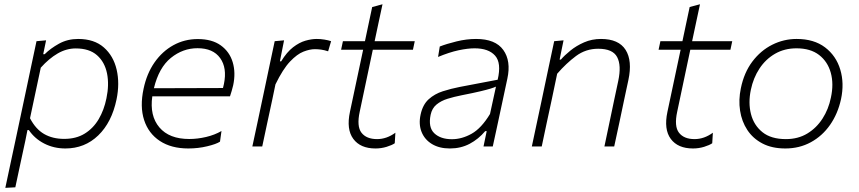

<svg xmlns="http://www.w3.org/2000/svg" viewBox="-20 -688 4034 902"><path d="M5 194.5Q17 138.5 28.2 85.5Q39.5 32.5 52.5 -28L104 -270.5Q113.5 -316 125.8 -373.8Q138 -431.5 151.5 -494.5L196.5 -498.5L183 -433.5H190Q217 -460.5 257.2 -482.8Q297.5 -505 347 -505Q422.5 -505 467.8 -465.2Q513 -425.5 528 -360.8Q543 -296 527.5 -221Q505 -113 441.5 -51.8Q378 9.5 287 9.5Q233 9.5 188 -13.5Q143 -36.5 115.5 -77H109L99 -27Q86 32.5 75 84.2Q64 136 52 192ZM281.5 -35.5Q338 -35.5 378.2 -60.5Q418.5 -85.5 443.8 -128.5Q469 -171.5 480 -226Q493.5 -290 482.8 -343.2Q472 -396.5 435.8 -428.5Q399.5 -460.5 336 -460.5Q292 -460.5 251 -436.8Q210 -413 171.5 -370L121 -132.5Q147.5 -81.5 187.2 -58.5Q227 -35.5 281.5 -35.5Z M864.5 9.5Q784.5 9.5 731 -25.8Q677.5 -61 657 -124.2Q636.5 -187.5 654.5 -271Q669.5 -342.5 706 -394.8Q742.5 -447 794.8 -475.8Q847 -504.5 909 -504.5Q976 -504.5 1017.2 -474.8Q1058.5 -445 1073.2 -395.8Q1088 -346.5 1075.5 -287.5Q1073 -275.5 1068.5 -261Q1064 -246.5 1060.5 -235.5H695.5Q682.5 -144 728.8 -89.5Q775 -35 869 -35Q908 -35 948.2 -44.5Q988.5 -54 1020.5 -72.5L1013.5 -22.5Q996 -11 953.5 -0.8Q911 9.5 864.5 9.5ZM908 -461.5Q839 -461.5 782.8 -416Q726.5 -370.5 703 -273.5L1027.5 -274.5Q1030 -284.5 1032 -293.5Q1047.5 -369 1014.2 -415.2Q981 -461.5 908 -461.5Z M1165.5 0Q1177.5 -56 1188.5 -107.2Q1199.5 -158.5 1212.5 -220.5L1223 -270Q1232.5 -315.5 1244.8 -373.5Q1257 -431.5 1270.5 -494.5L1314.5 -498.5L1295 -400H1301Q1327.5 -443.5 1356.8 -466Q1386 -488.5 1414.8 -496.8Q1443.5 -505 1468 -505Q1486 -505 1504.2 -502Q1522.5 -499 1535.5 -494.5L1521.5 -447Q1503 -453 1488 -455Q1473 -457 1459 -457Q1435.5 -457 1405.8 -445.5Q1376 -434 1342.5 -398.8Q1309 -363.5 1274 -291.5L1259 -219.5Q1246 -159 1234.8 -107.2Q1223.5 -55.5 1212 0Z M1744 9.5Q1673 9.5 1639.8 -35.5Q1606.5 -80.5 1624 -162.5Q1642.5 -250.5 1658.5 -325Q1674.5 -399.5 1686 -454.5H1582.5L1591 -494.5H1694.5Q1703.5 -537 1711.5 -575Q1719.5 -613 1728.5 -655L1777 -668Q1766.5 -619 1758.2 -580.5Q1750 -542 1740 -494.5H1928.5L1920 -454.5H1731.5L1670 -163.5Q1655 -94.5 1678.2 -64.5Q1701.5 -34.5 1751.5 -34.5Q1796.5 -34.5 1837.5 -64.5L1834.5 -15Q1821.5 -6 1796.2 1.8Q1771 9.5 1744 9.5Z M2093.5 9.5Q2044 9.5 2009.5 -11.2Q1975 -32 1960.5 -68.2Q1946 -104.5 1956 -150Q1966 -196.5 1994 -221.8Q2022 -247 2060.2 -259.2Q2098.5 -271.5 2139.5 -279.5L2318 -313.5Q2336.5 -392 2306 -426.5Q2275.5 -461 2209.5 -461Q2177.5 -461 2134.2 -451.8Q2091 -442.5 2038 -420.5L2046 -469.5Q2078 -482 2124.8 -493.5Q2171.5 -505 2216.5 -505Q2307.5 -505 2344.5 -453.2Q2381.5 -401.5 2363.5 -318.5Q2359 -297 2353.2 -270.5Q2347.5 -244 2340.5 -211L2325.5 -141Q2319 -110.5 2311.5 -75.8Q2304 -41 2295 0H2251.5L2266.5 -72H2259.5Q2228 -34.5 2186.5 -12.5Q2145 9.5 2093.5 9.5ZM2103 -34Q2150 -34 2195.8 -59.8Q2241.5 -85.5 2282 -152.5L2310 -281Q2300 -276.5 2283.8 -271.5Q2267.5 -266.5 2236.2 -259Q2205 -251.5 2149 -240.5Q2113.5 -233.5 2082.8 -224Q2052 -214.5 2030.8 -197Q2009.5 -179.5 2003 -148.5Q1991 -90 2020.2 -62Q2049.5 -34 2103 -34Z M2478.5 0Q2490.5 -56 2501.5 -108Q2512.5 -160 2525.5 -220.5L2536 -270.5Q2545.5 -316 2557.8 -373.8Q2570 -431.5 2583.5 -494.5L2627.5 -498.5L2609 -408H2615Q2631.5 -427.5 2659.5 -450.2Q2687.5 -473 2724 -489Q2760.5 -505 2803.5 -505Q2886.5 -505 2919 -453.8Q2951.5 -402.5 2932 -311.5Q2927.5 -290.5 2923 -269.8Q2918.5 -249 2912.5 -220.5Q2900 -160 2888.8 -108Q2877.5 -56 2865.5 0H2819.5Q2831.5 -56.5 2842.2 -108Q2853 -159.5 2865.5 -219L2884.5 -308Q2900 -381 2879.2 -420Q2858.5 -459 2790.5 -459Q2732 -459 2686 -424.8Q2640 -390.5 2597.5 -341.5L2572 -220Q2559 -159.5 2547.8 -107.8Q2536.5 -56 2525 0Z M3235.5 9.5Q3164.5 9.5 3131.2 -35.5Q3098 -80.5 3115.5 -162.5Q3134 -250.5 3150 -325Q3166 -399.5 3177.5 -454.5H3074L3082.5 -494.5H3186Q3195 -537 3203 -575Q3211 -613 3220 -655L3268.5 -668Q3258 -619 3249.8 -580.5Q3241.5 -542 3231.5 -494.5H3420L3411.5 -454.5H3223L3161.5 -163.5Q3146.5 -94.5 3169.8 -64.5Q3193 -34.5 3243 -34.5Q3288 -34.5 3329 -64.5L3326 -15Q3313 -6 3287.8 1.8Q3262.5 9.5 3235.5 9.5Z M3669.5 9.5Q3606.5 9.5 3561.8 -14Q3517 -37.5 3490.8 -77.5Q3464.5 -117.5 3456.8 -168.2Q3449 -219 3460.5 -273.5Q3475.5 -347 3514.5 -398.8Q3553.5 -450.5 3607.8 -477.8Q3662 -505 3722.5 -505Q3804 -505 3856 -465.5Q3908 -426 3927.5 -361.2Q3947 -296.5 3931 -222Q3916 -153.5 3879.5 -101.2Q3843 -49 3789.2 -19.8Q3735.5 9.5 3669.5 9.5ZM3672 -34.5Q3729.5 -34.5 3772.8 -60.8Q3816 -87 3844.2 -131Q3872.5 -175 3883.5 -229.5Q3897.5 -293.5 3883 -346Q3868.5 -398.5 3828 -429.8Q3787.5 -461 3722 -461Q3665.5 -461 3621.2 -435.5Q3577 -410 3548 -366Q3519 -322 3507.5 -266.5Q3494.5 -205 3508 -152.2Q3521.5 -99.5 3562 -67Q3602.5 -34.5 3672 -34.5Z"/></svg>

Font: Commissioner ExtraLight
Style: Italic
Weight: 200
Italic angle: -12°
Designer: Kostas Bartsokas
Foundry: Kostas Bartsokas
Version: Version 1.000; ttfautohint (v1.8.3)